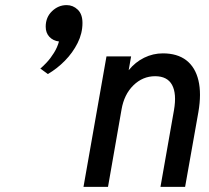

<svg xmlns="http://www.w3.org/2000/svg" viewBox="-20 -732 818 752"><path d="M167.5 -442 138 -463.5Q148 -471.5 163 -487.5Q178 -503.5 191.2 -524.8Q204.5 -546 211 -569.5Q187.5 -572.5 173.2 -588Q159 -603.5 159 -627.5Q159 -664.5 183.8 -688.2Q208.5 -712 241 -712Q266 -712 284.5 -694.2Q303 -676.5 303 -642Q303 -601.5 284 -563.5Q265 -525.5 234.2 -494.2Q203.5 -463 167.5 -442ZM307 0 397 -511H493.5L484 -457Q510 -489 544.8 -506Q579.5 -523 618 -523Q674.5 -523 709.8 -495.8Q745 -468.5 757.2 -417Q769.5 -365.5 757 -293L705 0H608.5L661.5 -301Q672.5 -365 654 -399.2Q635.5 -433.5 587.5 -433.5Q539 -433.5 502.5 -397.8Q466 -362 456 -303L403 0Z"/></svg>

Font: Overpass Medium
Style: Italic
Weight: 500
Italic angle: -10°
Designer: Delve Withrington, Dave Bailey, Thomas Jockin
Foundry: Delve Fonts LLC
Version: Version 4.000